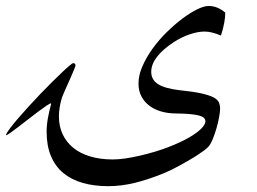

<svg xmlns="http://www.w3.org/2000/svg" viewBox="-108 -473 877 656"><path d="M647 -351.6Q614.3 -365.2 591.3 -365.2Q567.9 -365.2 539.6 -355.5Q511.2 -345.7 485.8 -329.1Q408.7 -278.3 408.7 -227.5Q408.7 -200.7 431.6 -185.8Q454.6 -170.9 503.9 -165Q551.3 -160.2 579.1 -154.1Q606.9 -147.9 621.3 -140.4Q635.7 -132.8 639.9 -123Q644 -113.3 644 -101.6Q644 -90.8 640.6 -72.5Q637.2 -54.2 631.6 -34.7Q626 -15.1 618.9 2.2Q611.8 19.5 604 28.3Q598.6 34.2 588.1 42Q577.6 49.8 564 58.6Q550.3 67.4 534.9 76.2Q519.5 85 504.4 93.3Q489.3 101.6 475.6 108.2Q461.9 114.7 452.1 118.7Q398.4 140.6 352.1 151.9Q305.7 163.1 261.7 163.1Q213.9 163.1 175 152.1Q136.2 141.1 108.6 118.4Q81.1 95.7 66.2 60.5Q51.3 25.4 51.3 -22.9Q51.3 -45.4 55.7 -69.6Q60.1 -93.8 66.9 -118.7Q66.9 -119.6 65.4 -119.6Q62 -119.6 50.3 -111.6Q38.6 -103.5 22.5 -91.6Q6.3 -79.6 -11.7 -65.4Q-29.8 -51.3 -45.4 -39.3Q-61 -27.3 -72.5 -19.3Q-84 -11.2 -86.4 -11.2Q-87.9 -11.2 -87.9 -11.7Q-87.9 -12.2 -87.6 -12.2Q-87.4 -12.2 -87.4 -12.7Q-84 -21.5 -72.5 -36.4Q-61 -51.3 -44.9 -70.1Q-28.8 -88.9 -9.3 -110.1Q10.3 -131.3 30 -152.1Q49.8 -172.9 69.1 -191.9Q88.4 -210.9 103.8 -225.6Q119.1 -240.2 129.4 -248.8Q139.6 -257.3 141.6 -257.3Q149.9 -257.3 149.9 -249.5Q149.9 -247.1 146.7 -239.3Q143.6 -231.4 138.9 -220.7Q134.3 -210 128.7 -197.3Q123 -184.6 117.9 -173.1Q112.8 -161.6 108.9 -152.6Q105 -143.6 103.5 -139.2Q93.3 -105 93.3 -75.2Q93.3 -41.5 106 -14.4Q118.7 12.7 142.3 32Q166 51.3 200.2 61.5Q234.4 71.8 276.9 71.8Q314.9 71.8 371.1 58.6Q425.3 45.9 466.8 29.8Q508.3 13.7 536.6 -2.4Q564.9 -18.6 579.3 -33.2Q593.8 -47.9 593.8 -58.1Q593.8 -65.4 588.6 -70.3Q583.5 -75.2 571.5 -78.4Q559.6 -81.5 540.3 -83.3Q521 -85 492.7 -85.4Q466.3 -85.4 443.1 -92Q419.9 -98.6 402.6 -111.6Q385.3 -124.5 375.2 -143.6Q365.2 -162.6 365.2 -187.5Q365.2 -216.3 378.7 -246.8Q392.1 -277.3 413.3 -306.9Q434.6 -336.4 461.4 -362.8Q488.3 -389.2 514.9 -409.2Q541.5 -429.2 565.2 -440.9Q588.9 -452.6 604.5 -452.6Q635.7 -452.6 661.6 -429.7Q661.6 -397 647 -351.6Z"/></svg>

Font: HM XNiloofar
Style: Regular
Weight: 400
Designer: Hossein Movahhedian
Version: Version 2.8, 2015